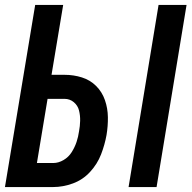

<svg xmlns="http://www.w3.org/2000/svg" viewBox="-22 -755 773 775"><path d="M497 0H610L731 -735H618ZM-2 0H193Q232 0 272 -14.5Q312 -29 341.5 -61Q371 -93 386 -132Q401 -171 408 -210Q414 -246 413.5 -282Q413 -318 401.5 -351Q390 -384 366 -408Q342 -432 308.5 -442.5Q275 -453 239 -453H186L233 -735H120ZM127 -97 170 -356H238Q260 -356 276 -342.5Q292 -329 297 -309Q302 -289 301.5 -267.5Q301 -246 297 -225Q294 -203 287 -182Q280 -161 267.5 -141Q255 -121 234.5 -109Q214 -97 193 -97Z"/></svg>

Font: Iosevka Sparkle Semibold
Style: Italic
Weight: 600
Italic angle: -9°
Designer: Belleve Invis
Foundry: Belleve Invis
Version: Version 4.5.0; ttfautohint (v1.8.3)